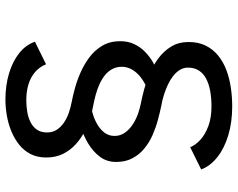

<svg xmlns="http://www.w3.org/2000/svg" viewBox="-102 -644 855 690"><g transform="rotate(-90 325.0 -298.5)"><path d="M288.5 109Q231.5 109 184.8 95Q138 81 106 55.8Q74 30.5 61.5 -2.5L141.5 -42Q149.5 -22 168.8 -4.8Q188 12.5 218 23.5Q248 34.5 288.5 34.5Q318.5 34.5 344 29.8Q369.5 25 388 15.2Q406.5 5.5 417 -10.8Q427.5 -27 427.5 -50Q427.5 -65.5 419.5 -78.8Q411.5 -92 398 -102.8Q384.5 -113.5 367 -121.8Q349.5 -130 330 -136.2Q310.5 -142.5 292 -145.5Q267.5 -150.5 239.8 -158Q212 -165.5 185.2 -177.2Q158.5 -189 136.8 -206.8Q115 -224.5 101.8 -249.5Q88.5 -274.5 88.5 -308Q88.5 -341.5 107.2 -366.5Q126 -391.5 155.5 -409Q185 -426.5 219.2 -437.2Q253.5 -448 284.5 -452.5L349.5 -402Q345 -403 340.5 -403.2Q336 -403.5 330 -403.5Q314.5 -403.5 295 -400.2Q275.5 -397 255.5 -390.2Q235.5 -383.5 219 -373Q202.5 -362.5 192.2 -347.8Q182 -333 182 -313.5Q182 -294 192.8 -278Q203.5 -262 221 -250Q238.5 -238 259.8 -230.2Q281 -222.5 302.5 -218.5Q321 -215 348.2 -207.8Q375.5 -200.5 405.2 -188Q435 -175.5 461 -156.2Q487 -137 503.2 -110.2Q519.5 -83.5 519.5 -47.5Q519.5 -12.5 506.5 13.8Q493.5 40 470.8 58.5Q448 77 418.8 88Q389.5 99 356 104Q322.5 109 288.5 109ZM370 -145.5 292.5 -180Q311 -182 330.2 -188.2Q349.5 -194.5 367.5 -203.8Q385.5 -213 399.8 -225.8Q414 -238.5 422.2 -254.2Q430.5 -270 430.5 -288Q430.5 -307 422.2 -322.2Q414 -337.5 399.8 -348.8Q385.5 -360 367.8 -368Q350 -376 330 -381.5Q310 -387 291 -390.5Q272 -393.5 247.2 -401.2Q222.5 -409 197.5 -421.8Q172.5 -434.5 151.5 -453.8Q130.5 -473 117.5 -499Q104.5 -525 104.5 -559.5Q104.5 -591.5 117 -615.8Q129.5 -640 151 -657Q172.5 -674 199.5 -685Q226.5 -696 255.8 -701Q285 -706 312.5 -706Q363.5 -706 406.8 -693Q450 -680 479.8 -656.2Q509.5 -632.5 520.5 -600L439.5 -560Q430 -583.5 411.8 -599.2Q393.5 -615 368 -623Q342.5 -631 310.5 -631Q289 -631 268.2 -627.5Q247.5 -624 231 -615.5Q214.5 -607 204.5 -592.8Q194.5 -578.5 194.5 -556Q194.5 -536.5 204 -521.8Q213.5 -507 229.5 -496Q245.5 -485 265 -478.2Q284.5 -471.5 303.5 -468Q322 -464.5 349.8 -457.2Q377.5 -450 407.2 -437.2Q437 -424.5 463.2 -405.2Q489.5 -386 506 -358.2Q522.5 -330.5 522.5 -293.5Q522.5 -265.5 512 -243.2Q501.5 -221 484.2 -204.2Q467 -187.5 446.8 -175.8Q426.5 -164 406.2 -156.5Q386 -149 370 -145.5Z"/></g></svg>

Font: Trispace Thin
Style: Regular
Weight: 400
Version: Version 1.210